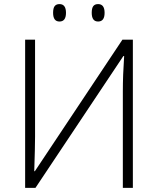

<svg xmlns="http://www.w3.org/2000/svg" viewBox="-20 -905 761 925"><path d="M101.1 0V-713.9H148.9V-247.1Q148.9 -197.3 145 -80.1H147.9L569.8 -713.9H620.1V0H571.8V-463.9Q571.8 -543 578.1 -634.8H574.2L150.9 0ZM235.8 -843.3Q235.8 -865.7 243.4 -875.5Q251 -885.3 266.6 -885.3Q297.9 -885.3 297.9 -843.3Q297.9 -801.3 266.6 -801.3Q235.8 -801.3 235.8 -843.3ZM421.9 -843.3Q421.9 -865.7 429.4 -875.5Q437 -885.3 452.6 -885.3Q483.9 -885.3 483.9 -843.3Q483.9 -801.3 452.6 -801.3Q421.9 -801.3 421.9 -843.3Z"/></svg>

Font: Open Sans Light
Style: Regular
Weight: 300
Foundry: Ascender Corporation
Version: Version 1.10